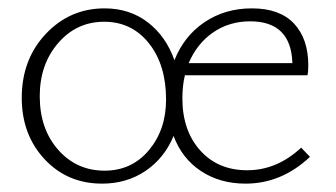

<svg xmlns="http://www.w3.org/2000/svg" viewBox="-20 -435 803 459"><path d="M700 -82 721 -60Q653 4 567 4Q506 4 460.5 -26Q415 -56 395 -110Q373 -57 328 -26.5Q283 4 224 4Q141 4 86.5 -54.5Q32 -113 32 -201Q32 -293 89.5 -354Q147 -415 230 -415Q290 -415 333.5 -381.5Q377 -348 397 -291Q420 -349 469 -382Q518 -415 582 -415Q649 -415 683 -378.5Q717 -342 717 -279Q717 -263 715 -255H422Q416 -230 416 -200Q416 -123 458.5 -75.5Q501 -28 571 -28Q642 -28 700 -82ZM578 -384Q528 -384 489.5 -357.5Q451 -331 431 -284H679Q676 -384 578 -384ZM230 -27Q295 -27 336 -76Q377 -125 377 -197Q377 -280 336 -331.5Q295 -383 229 -383Q163 -383 119 -332Q75 -281 75 -205Q75 -127 119 -77Q163 -27 230 -27Z"/></svg>

Font: EauTest Light
Style: Regular
Weight: 300
Designer: Christian Thalmann (Catharsis Fonts)
Version: Version 0.001;PS 000.001;hotconv 1.0.88;makeotf.lib2.5.64775